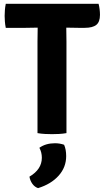

<svg xmlns="http://www.w3.org/2000/svg" viewBox="-20 -703 548 1014"><path d="M178 -483Q178 -503.5 178.5 -519.8Q179 -536 179 -557H178Q167 -557 146.8 -556.5Q126.5 -556 115.5 -556H10.5Q7 -573 5.8 -589.5Q4.5 -606 4.5 -619Q4.5 -632.5 5.8 -649.2Q7 -666 10.5 -683H500.5Q504 -671 506 -655Q508 -639 508 -624.5Q508 -587 488.5 -571.5Q469 -556 427.5 -556H393.5Q382.5 -556 362.2 -556.5Q342 -557 331 -557H330Q330 -536 330.5 -519.8Q331 -503.5 331 -483V0Q311.5 3.5 291 4.5Q270.5 5.5 254.5 5.5Q238.5 5.5 218 4.5Q197.5 3.5 178 0ZM318.5 61.5Q329.5 86 329.5 121.5Q329.5 180.5 289.5 225Q249.5 269.5 181 290.5Q163 284.5 151 267.8Q139 251 135.5 230Q201 191.5 201 130Q201 102 188 77.5Q221.5 53.5 270.5 53.5Q295.5 53.5 318.5 61.5Z"/></svg>

Font: Signika Negative SC
Style: Bold
Weight: 700
Designer: Anna Giedryś
Foundry: Anna Giedryś
Version: Version 2.000; ttfautohint (v1.8.3) -l 8 -r 50 -G 200 -x 9 -